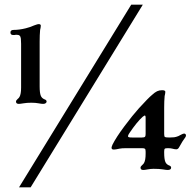

<svg xmlns="http://www.w3.org/2000/svg" viewBox="-20 -728 827 828"><path d="M49 -290Q49 -295 55.5 -300.5Q62 -306 64 -310Q71 -322 71 -350V-539Q71 -552 70 -561Q69 -570 65 -574Q61 -578 52 -578Q46 -578 43 -577H37Q25 -577 25 -588Q25 -599 39 -599Q63 -599 91 -606Q111 -611 126 -618Q129 -619 136 -621.5Q143 -624 147 -624Q156 -624 156 -617Q156 -612 155 -608Q154 -604 153 -599Q151 -577 151 -549V-355Q151 -327 156 -315Q160 -305 171 -300Q181 -297 181 -290Q181 -286 177 -283Q173 -280 166 -280Q159 -280 146 -282.5Q133 -285 115 -285Q96 -285 81.5 -282.5Q67 -280 61 -280Q49 -280 49 -290ZM546 -708H596L112 80H62ZM586 -5Q586 -10 592.5 -15.5Q599 -21 601 -25Q608 -37 608 -65V-74Q608 -84 605 -86.5Q602 -89 592 -89H525Q505 -89 496 -87Q478 -83 471 -83Q461 -83 461 -91Q461 -94 465 -104Q481 -136 516.5 -183.5Q552 -231 579 -261Q620 -306 636 -319Q648 -330 657.5 -334.5Q667 -339 679 -339Q693 -339 693 -332Q693 -327 692 -323Q691 -319 690 -314Q688 -292 688 -264V-150Q688 -139 691.5 -137Q695 -135 712 -135Q723 -135 731 -136Q739 -137 749 -141Q753 -143 761.5 -147.5Q770 -152 774 -152Q778 -152 780 -149.5Q782 -147 782 -144Q782 -141 780 -137Q767 -120 753 -94Q748 -84 740 -84Q736 -84 731.5 -85Q727 -86 723 -87Q715 -89 704 -89Q693 -89 690.5 -86.5Q688 -84 688 -74V-70Q688 -42 693 -30Q697 -20 708 -15Q718 -12 718 -5Q718 5 703 5Q697 5 682 2.5Q667 0 642 0Q630 0 617 2.5Q604 5 598 5Q586 5 586 -5ZM551 -135H592Q602 -135 605 -138Q608 -141 608 -150V-220Q608 -230 604 -230Q603 -230 596 -225Q571 -203 538 -154Q532 -145 532 -141Q532 -137 536.5 -136Q541 -135 551 -135Z"/></svg>

Font: Raigarh
Style: Bold
Weight: 700
Designer: jaikishan Patel
Foundry: MagicType
Version: Version 1.000